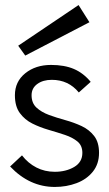

<svg xmlns="http://www.w3.org/2000/svg" viewBox="-20 -734 430 760"><path d="M197 6Q97 6 20 -75L67 -119Q91 -88 124 -71Q157 -54 197 -54Q241 -54 273.5 -73Q306 -92 306 -129Q306 -158 286.5 -174Q267 -190 237 -200Q207 -210 172.5 -220Q138 -230 108 -245Q78 -260 58.5 -286.5Q39 -313 39 -357Q39 -411 80 -444Q121 -477 182 -477Q235 -477 272.5 -461Q310 -445 339 -410L292 -368Q251 -418 185 -418Q150 -418 127.5 -401.5Q105 -385 105 -357Q105 -326 124.5 -308Q144 -290 174 -279Q204 -268 238.5 -258.5Q273 -249 303 -235Q333 -221 352.5 -196Q372 -171 372 -129Q372 -85 347.5 -54.5Q323 -24 283 -9Q243 6 197 6ZM80 -514 52 -553 291 -714 334 -646Z"/></svg>

Font: Lil Grotesk
Style: Regular
Weight: 400
Designer: Bastien Sozeau
Foundry: NBR — Bastien Sozeau
Version: Version 4.002; ttfautohint (v1.8.4.7-5d5b)